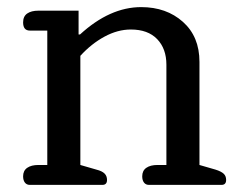

<svg xmlns="http://www.w3.org/2000/svg" viewBox="-20 -520 676 540"><path d="M45 -24Q45 -40 56.5 -48Q68 -56 88 -56H113V-434H64Q45 -434 45 -457Q45 -474 56.5 -482Q68 -490 88 -490H201V-423H205Q289 -500 377 -500Q448 -500 494.5 -458.5Q541 -417 541 -346V-56L586 -43Q602 -38 609 -31.5Q616 -25 616 -14Q616 0 603 0H399Q390 0 385 -6.5Q380 -13 380 -24Q380 -40 391.5 -48Q403 -56 423 -56H448V-338Q448 -383 422 -410Q396 -437 348 -437Q311 -437 274 -417Q237 -397 206 -363V-56L251 -43Q267 -39 274 -32Q281 -25 281 -14Q281 0 268 0H64Q55 0 50 -6.5Q45 -13 45 -24Z"/></svg>

Font: Maitree Medium
Style: Regular
Weight: 500
Designer: CadsonDemak Team
Foundry: CadsonDemak
Version: Version 1.000